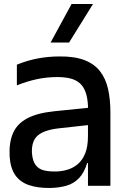

<svg xmlns="http://www.w3.org/2000/svg" viewBox="-20 -925 625 956"><path d="M418 0V-307Q418 -313 418 -322.3Q418 -331.7 418.3 -341.8Q418.7 -352 418.7 -360.8Q418.7 -369.7 418.7 -373.7Q418.7 -425.3 408.7 -458.3Q398.7 -491.3 378.7 -509.3Q358.7 -527.3 330.5 -534.3Q302.3 -541.3 266 -541.3Q212.7 -541.3 163.3 -530.7Q114 -520 64 -500V-603Q118.7 -625 169.8 -634.3Q221 -643.7 276 -644Q351.7 -644.7 401 -625.5Q450.3 -606.3 478.5 -569.7Q506.7 -533 518.2 -481.3Q529.7 -429.7 529.7 -365.3V0ZM227 11Q165.7 11.3 122.3 -4Q79 -19.3 55.3 -54Q31.7 -88.7 28 -146Q24.3 -214 44.3 -261Q64.3 -308 114.5 -335.2Q164.7 -362.3 250 -371L438 -390.3V-304.3L275.3 -286.3Q201 -278.3 168.7 -250.8Q136.3 -223.3 139 -163.7Q142 -123 158 -102.5Q174 -82 201.3 -76Q228.7 -70 263.7 -71.3Q291 -72.3 318 -80.7Q345 -89 367.7 -108.2Q390.3 -127.3 404.2 -161.3Q418 -195.3 418 -247.3L436 -113H414Q399 -64 372.7 -37.2Q346.3 -10.3 309.7 0Q273 10.3 227 11ZM232 -713.3 336.3 -905H443L324 -713.3Z"/></svg>

Font: Matangi Light
Style: Regular
Weight: 300
Designer: Prashant Pant
Foundry: The Graphic Ant
Version: Version 3.002